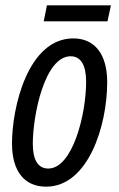

<svg xmlns="http://www.w3.org/2000/svg" viewBox="-20 -690 447 720"><path d="M144 -610H383L396 -670H156ZM153 10C310 10 382 -217 382 -382C382 -487 335 -546 255 -546C85 -546 25 -288 25 -152C25 -47 72 10 153 10ZM161 -58C122 -58 103 -91 103 -151C103 -257 147 -479 245 -479C284 -479 303 -444 303 -384C303 -260 252 -58 161 -58Z"/></svg>

Font: Noto Sans ExtraCondensed
Style: Italic
Weight: 400
Width: 2
Italic angle: -12°
Designer: Monotype Design Team
Foundry: Monotype Imaging Inc.
Version: Version 2.013